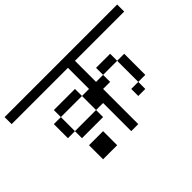

<svg xmlns="http://www.w3.org/2000/svg" viewBox="-103 -978 1206 1206"><g transform="rotate(-45 500.0 -375.5)"><path d="M1000 -625H562.5V-437.5H625V-375H562.5V-62.5H500V-312.5H437.5V-437.5H500V-625H0V-687.5H1000ZM187.5 -437.5H250V-312.5H187.5ZM250 -187.5H375V-62.5H250ZM250 -312.5H437.5V-250H250ZM250 -500H437.5V-437.5H250ZM625 -500H750V-437.5H625ZM687.5 -250H750V-187.5H687.5ZM750 -437.5H812.5V-250H750Z"/></g></svg>

Font: ChillBitmapSE 16px
Style: Regular
Weight: 400
Designer: Designed by Warren2060
Foundry: ChillType
Version: Version 1.000